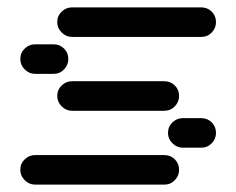

<svg xmlns="http://www.w3.org/2000/svg" viewBox="-20 -510 640 520"><path d="M35 -50Q35 -34 47 -22Q59 -10 75 -10H425Q442 -10 453.5 -22Q465 -34 465 -50Q465 -67 453.5 -78.5Q442 -90 425 -90H75Q59 -90 47 -78.5Q35 -67 35 -50ZM435 -150Q435 -134 447 -122Q459 -110 475 -110H525Q542 -110 553.5 -122Q565 -134 565 -150Q565 -167 553.5 -178.5Q542 -190 525 -190H475Q459 -190 447 -178.5Q435 -167 435 -150ZM135 -250Q135 -234 147 -222Q159 -210 175 -210H425Q442 -210 453.5 -222Q465 -234 465 -250Q465 -267 453.5 -278.5Q442 -290 425 -290H175Q159 -290 147 -278.5Q135 -267 135 -250ZM35 -350Q35 -334 47 -322Q59 -310 75 -310H125Q142 -310 153.5 -322Q165 -334 165 -350Q165 -367 153.5 -378.5Q142 -390 125 -390H75Q59 -390 47 -378.5Q35 -367 35 -350ZM135 -450Q135 -434 147 -422Q159 -410 175 -410H525Q542 -410 553.5 -422Q565 -434 565 -450Q565 -467 553.5 -478.5Q542 -490 525 -490H175Q159 -490 147 -478.5Q135 -467 135 -450Z"/></svg>

Font: Matrix Sans Raster
Style: Regular
Weight: 400
Designer: Brad Neil
Version: Version 1.100